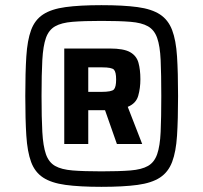

<svg xmlns="http://www.w3.org/2000/svg" viewBox="-20 -716 787 744"><path d="M373 8Q289 8 234 0.5Q179 -7 147 -28Q115 -49 100.5 -88.5Q86 -128 82 -190.5Q78 -253 78 -344Q78 -435 82 -497.5Q86 -560 100.5 -599.5Q115 -639 147 -660Q179 -681 234 -688.5Q289 -696 373 -696Q458 -696 513 -688.5Q568 -681 600 -660Q632 -639 647 -599.5Q662 -560 666 -497.5Q670 -435 670 -344Q670 -253 666 -190.5Q662 -128 647 -88.5Q632 -49 600 -28Q568 -7 513 0.5Q458 8 373 8ZM373 -52Q442 -52 485.5 -55.5Q529 -59 553.5 -73Q578 -87 589 -118.5Q600 -150 602.5 -204.5Q605 -259 605 -344Q605 -429 602.5 -483.5Q600 -538 589 -569Q578 -600 553.5 -614Q529 -628 485.5 -631.5Q442 -635 373 -635Q305 -635 261.5 -631.5Q218 -628 193.5 -614Q169 -600 158 -569Q147 -538 144 -483.5Q141 -429 141 -344Q141 -259 144 -204.5Q147 -150 158 -118.5Q169 -87 193.5 -73Q218 -59 261.5 -55.5Q305 -52 373 -52ZM229 -158V-528H406Q459 -528 484 -514Q509 -500 516.5 -473Q524 -446 524 -409Q524 -374 515.5 -344.5Q507 -315 475 -302L531 -158H433L387 -289H322V-158ZM322 -360H373Q413 -360 421.5 -369.5Q430 -379 430 -408Q430 -437 421.5 -446Q413 -455 376 -455H322Z"/></svg>

Font: Saira
Style: Bold
Weight: 700
Designer: Hector Gatti with collaboration of the Omnibus-Type team
Foundry: Omnibus-Type
Version: Version 1.100; ttfautohint (v1.8.3)